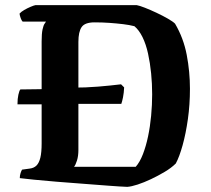

<svg xmlns="http://www.w3.org/2000/svg" viewBox="-20 -726 822 747"><path d="M260 -322 136 -320H48Q48 -342 51.5 -357.5Q55 -373 59 -378L136 -379L260 -385Q314 -385 362 -389Q410 -393 451 -398L463 -386Q462 -364 458.5 -347Q455 -330 452 -322ZM475 1Q448 0 402.5 -3.5Q357 -7 304 -11Q251 -15 200.5 -19Q150 -23 111.5 -27Q73 -31 57 -33Q57 -43 60 -52.5Q63 -62 66 -66L95 -70Q112 -72 122 -82Q132 -92 137 -112.5Q142 -133 142 -168V-565Q142 -595 145.5 -611.5Q149 -628 154 -634.5Q159 -641 159 -642H68Q64 -646 60.5 -655.5Q57 -665 56 -673Q62 -680 74 -687Q86 -694 99 -699.5Q112 -705 118 -706H512Q523 -704 543.5 -696Q564 -688 588.5 -676.5Q613 -665 633 -653.5Q653 -642 661 -634Q694 -578 706.5 -512.5Q719 -447 719 -381Q719 -319 711 -262.5Q703 -206 690.5 -161Q678 -116 664 -90Q647 -73 621 -57.5Q595 -42 567.5 -29Q540 -16 515.5 -8Q491 0 475 1ZM268 -77H508Q524 -95 536 -126Q548 -157 556 -195Q564 -233 568 -275.5Q572 -318 572 -359Q572 -400 568 -440.5Q564 -481 556 -517.5Q548 -554 534.5 -581.5Q521 -609 503 -624Q484 -629 459 -632Q434 -635 406 -637Q378 -639 348 -639Q310 -639 297.5 -620.5Q285 -602 285 -563V-142Q285 -119 279.5 -101.5Q274 -84 268 -77Z"/></svg>

Font: Texturina 12pt
Style: Bold
Weight: 700
Designer: Guillermo Torres Carreño
Foundry: Omnibus-Type
Version: Version 1.002